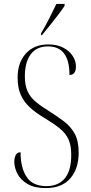

<svg xmlns="http://www.w3.org/2000/svg" viewBox="-20 -951 466 981"><path d="M214 10Q157 10 121.5 -10.5Q86 -31 69.5 -62.5Q53 -94 53 -125Q53 -143 60 -158Q67 -173 85 -173Q85 -94 116 -47Q147 0 217 0Q278 0 311 -39.5Q344 -79 344 -160Q344 -208 330 -239Q316 -270 285 -295Q254 -320 206 -349Q165 -373 134.5 -400.5Q104 -428 87 -464.5Q70 -501 70 -554Q70 -631 112 -677.5Q154 -724 227 -724Q271 -724 303 -707.5Q335 -691 351.5 -665Q368 -639 368 -611Q368 -568 335 -568Q335 -714 225 -714Q167 -714 137 -673.5Q107 -633 107 -561Q107 -515 121 -484.5Q135 -454 162.5 -431Q190 -408 231 -383Q272 -357 306.5 -331Q341 -305 361.5 -268Q382 -231 382 -172Q382 -89 339 -39.5Q296 10 214 10ZM190 -781Q213 -820 232.5 -858.5Q252 -897 268 -931H310V-921Q299 -904 278.5 -877Q258 -850 235.5 -822Q213 -794 194 -771H190Z"/></svg>

Font: Noto Serif Display Condensed ExtraLight
Style: Regular
Weight: 200
Width: 3
Designer: Monotype Design Team
Foundry: Monotype Imaging Inc.
Version: Version 2.009